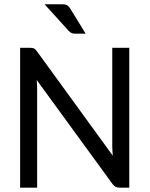

<svg xmlns="http://www.w3.org/2000/svg" viewBox="-20 -861 686 881"><path d="M72.3 0ZM118.7 -641.6Q129.9 -641.6 135.7 -638.9Q141.6 -636.2 148.9 -626.5L497.6 -146.5Q496.6 -158.2 495.8 -169.7Q495.1 -181.2 495.1 -190.9V-641.6H573.2V0H528.3Q518.1 0 511 -3.4Q503.9 -6.8 497.1 -15.6L148.4 -494.1Q149.4 -482.9 149.9 -472.7Q150.4 -462.4 150.4 -453.1V0H72.3V-641.6H118.7ZM265.6 -841.3Q281.2 -841.3 289.1 -836.2Q296.9 -831.1 303.2 -820.3L373 -706.5H324.2Q314.5 -706.5 308.1 -709.5Q301.8 -712.4 294.9 -719.7L184.6 -841.3Z"/></svg>

Font: Carlito
Style: Regular
Weight: 400
Designer: Lukasz Dziedzic
Foundry: tyPoland Lukasz Dziedzic
Version: Version 1.103; Beta1; all basic design good, some composites